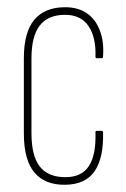

<svg xmlns="http://www.w3.org/2000/svg" viewBox="-20 -505 349 531"><path d="M161 6Q105 7 75.5 -27.5Q46 -62 46 -136V-344Q46 -416 75 -450.5Q104 -485 160 -485Q196 -485 220 -468.5Q244 -452 256 -421Q268 -390 265 -349Q265 -344 261 -344H247Q246 -344 245 -345Q244 -346 244 -348Q246 -401 225 -432.5Q204 -464 160 -464Q113 -464 90 -434.5Q67 -405 67 -343V-137Q67 -74 90 -44.5Q113 -15 161 -15Q206 -15 226 -46Q246 -77 244 -139Q244 -143 247 -143H261Q265 -143 265 -139Q267 -69 242 -32Q217 5 161 6Z"/></svg>

Font: Sofia Sans Extra Condensed Thin
Style: Regular
Weight: 250
Version: Version 4.100